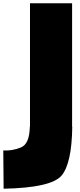

<svg xmlns="http://www.w3.org/2000/svg" viewBox="-155 -779 491 1180"><path d="M29.3 -758.8Q93.8 -758.8 288.1 -758.8Q288.1 -569.3 288.1 0Q223.6 0 29.3 0Q29.3 -190.4 29.3 -758.8ZM28.3 0Q93.8 0 289.1 0Q286.1 226.6 222.7 300.8Q158.2 375 -132.8 380.9Q-133.8 301.8 -134.8 145.5Q-83 149.4 -28.3 127.9Q26.4 107.4 28.3 0Z"/></svg>

Font: Star Wars
Style: Regular
Weight: 400
Version: Version 1.0